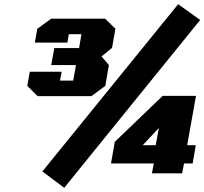

<svg xmlns="http://www.w3.org/2000/svg" viewBox="-20 -826 974 915"><path d="M286 69 182 -9 829 -806 934 -731ZM159 -368 110 -417 122 -484H274L266 -442H329L342 -516H224L239 -597H357L368 -663H308L301 -623H146L158 -689L224 -737H481L530 -689L514 -598L464 -557L499 -516L482 -417L416 -368ZM704 0 713 -47H509L527 -150L755 -369H914L872 -134H913L898 -47H857L848 0ZM660 -134H722L737 -216Z"/></svg>

Font: Tomorrow ExtraBold
Style: Italic
Weight: 800
Italic angle: -10°
Designer: Tony de Marco, Monica Rizzolli
Foundry: Just in Type
Version: Version 2.002